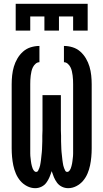

<svg xmlns="http://www.w3.org/2000/svg" viewBox="-20 -975 540 1003"><path d="M336 8Q319 8 303.5 0.5Q288 -7 278 -20.5Q268 -34 261.5 -49.5Q255 -65 250 -81Q245 -65 238.5 -49.5Q232 -34 222 -20.5Q212 -7 196.5 0.5Q181 8 164 8Q142 8 121.5 -2.5Q101 -13 86.5 -30Q72 -47 63 -68Q54 -89 49.5 -111Q45 -133 43 -155.5Q41 -178 41 -200V-535Q41 -558 43.5 -581.5Q46 -605 52.5 -627Q59 -649 71 -669.5Q83 -690 100.5 -705.5Q118 -721 140.5 -728Q163 -735 186 -735V-650Q175 -650 166 -642Q157 -634 152 -624Q147 -614 144.5 -603Q142 -592 140.5 -580.5Q139 -569 138.5 -557.5Q138 -546 138 -535V-200Q138 -193 138 -186.5Q138 -180 138 -173.5Q138 -167 138.5 -160Q139 -153 140 -146.5Q141 -140 141.5 -133.5Q142 -127 143.5 -120.5Q145 -114 146.5 -107.5Q148 -101 150.5 -95Q153 -89 157.5 -83Q162 -77 169 -77Q176 -77 179.5 -84Q183 -91 185.5 -97.5Q188 -104 189.5 -111Q191 -118 192 -125Q193 -132 194 -139Q195 -146 195.5 -153Q196 -160 197 -167Q198 -174 198.5 -181Q199 -188 199.5 -195Q200 -202 200 -209Q200 -216 200.5 -223Q201 -230 201 -237.5Q201 -245 201 -252Q201 -259 201 -266Q201 -273 201.5 -280Q202 -287 202 -294V-478H298V-294Q298 -287 298.5 -280Q299 -273 299 -266Q299 -259 299 -252Q299 -245 299 -237.5Q299 -230 299.5 -223Q300 -216 300 -209Q300 -202 300.5 -195Q301 -188 301.5 -181Q302 -174 303 -167Q304 -160 304.5 -153Q305 -146 306 -139Q307 -132 308 -125Q309 -118 310.5 -111Q312 -104 314.5 -97.5Q317 -91 320.5 -84Q324 -77 331 -77Q338 -77 342.5 -83Q347 -89 349.5 -95Q352 -101 353.5 -107.5Q355 -114 356.5 -120.5Q358 -127 358.5 -133.5Q359 -140 360 -146.5Q361 -153 361.5 -160Q362 -167 362 -173.5Q362 -180 362 -186.5Q362 -193 362 -200V-535Q362 -546 361.5 -557.5Q361 -569 359.5 -580.5Q358 -592 355.5 -603Q353 -614 348 -624Q343 -634 334 -642Q325 -650 314 -650V-735Q337 -735 359.5 -728Q382 -721 399.5 -705.5Q417 -690 429 -669.5Q441 -649 447.5 -627Q454 -605 456.5 -581.5Q459 -558 459 -535V-200Q459 -178 457 -155.5Q455 -133 450.5 -111Q446 -89 437 -68Q428 -47 413.5 -30Q399 -13 378.5 -2.5Q358 8 336 8ZM62 -815V-955H438V-815H362V-889H288V-815H212V-889H138V-815Z"/></svg>

Font: Iosevka Slab Semibold
Style: Regular
Weight: 600
Monospace: yes
Designer: Belleve Invis
Foundry: Belleve Invis
Version: Version 11.1.1; ttfautohint (v1.8.3)